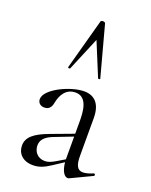

<svg xmlns="http://www.w3.org/2000/svg" viewBox="-139 -806 699 889"><g transform="rotate(20 210.0 -361.5)"><path d="M314 6 417 -43C423 -46 419 -56 413 -54C392 -45 376 -41 363 -41C336 -41 325 -62 325 -108V-295C325 -359 297 -396 242 -396C175 -396 60 -342 60 -292C60 -277 70 -262 93 -262C121 -262 128 -285 131 -303C137 -332 155 -377 206 -377C244 -377 269 -348 269 -265V-197L159 -156C86 -129 56 -102 56 -62C56 -24 83 7 134 7C163 7 186 -2 218 -23L270 -57C274 -14 290 8 306 8C310 8 312 7 314 6ZM291 -476 224 -725C221 -733 202 -732 201 -725L133 -476C132 -472 142 -470 144 -474L213 -639L281 -474C282 -471 293 -473 291 -476ZM123 -87C123 -113 139 -132 176 -147L269 -183V-76V-71L227 -46C206 -34 193 -30 179 -30C144 -30 123 -56 123 -87Z"/></g></svg>

Font: Cormorant Garamond
Style: Regular
Weight: 400
Designer: Christian Thalmann (Catharsis Fonts)
Foundry: Catharsis Fonts
Version: Version 4.002;Glyphs 3.4 (3410)